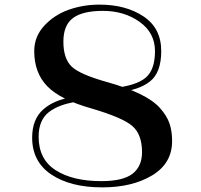

<svg xmlns="http://www.w3.org/2000/svg" viewBox="-20 -790 870 830"><path d="M677 -569Q677 -668 600.5 -719Q524 -770 410 -770Q340 -770 277.5 -748Q215 -726 171.5 -679Q128 -632 128 -569Q128 -475 184.5 -417Q241 -359 376 -321Q512 -281 553 -244.5Q594 -208 594 -132Q594 -71 553 -39Q512 -7 418 -7Q295 -7 221 -54Q147 -101 147 -199Q147 -271 191.5 -305.5Q236 -340 317 -351L294 -370Q214 -359 166.5 -316.5Q119 -274 119 -195Q119 -91 202 -35.5Q285 20 422 20Q552 20 638 -32Q724 -84 724 -180Q724 -224 712.5 -257Q701 -290 671.5 -323Q642 -356 585.5 -383.5Q529 -411 444 -435Q325 -468 289.5 -502.5Q254 -537 254 -610Q254 -681 295.5 -712Q337 -743 425 -743Q517 -743 583.5 -695.5Q650 -648 650 -569Q650 -488 609.5 -454Q569 -420 470 -409L490 -391Q581 -400 629 -438.5Q677 -477 677 -569Z"/></svg>

Font: Solide Mirage
Style: Etroit
Weight: 400
Designer: Jérémy Landes
Foundry: Velvetyne Type Foundry
Version: Version 1.1